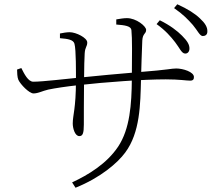

<svg xmlns="http://www.w3.org/2000/svg" viewBox="-20 -831 1040 900"><path d="M847 -580C858 -579 867 -587 868 -601C869 -621 859 -638 833 -664C811 -686 778 -712 729 -736L714 -718C755 -689 781 -659 801 -633C822 -606 831 -581 847 -580ZM318 24 334 49C451 2 531 -67 567 -116C637 -210 638 -342 641 -460C642 -503 645 -595 647 -641C649 -676 665 -671 665 -691C665 -708 619 -746 575 -746C560 -746 542 -743 525 -740V-716C565 -713 594 -709 596 -690C600 -650 599 -576 598 -460C597 -342 589 -227 534 -144C480 -63 393 -11 318 24ZM352 -193C368 -193 373 -207 373 -247C373 -270 373 -369 374 -455C374 -514 376 -563 377 -581C379 -612 389 -612 389 -632C389 -654 336 -680 307 -680C293 -680 275 -677 261 -674V-652C301 -649 324 -644 329 -626C337 -598 336 -489 336 -453C336 -322 321 -292 321 -252C321 -230 331 -193 352 -193ZM137 -393C158 -393 180 -405 206 -411C240 -418 286 -425 349 -432C473 -446 650 -459 757 -459C822 -459 853 -453 871 -453C886 -453 889 -460 889 -470C889 -494 838 -510 806 -510C782 -510 773 -504 631 -493C543 -486 430 -475 350 -467C296 -462 181 -448 136 -448C112 -448 94 -484 80 -512L60 -505C60 -493 61 -468 66 -457C76 -435 117 -393 137 -393ZM930 -662C942 -662 952 -668 952 -683C953 -703 942 -722 917 -745C894 -767 860 -789 811 -811L796 -793C838 -764 861 -740 884 -714C906 -688 916 -663 930 -662Z"/></svg>

Font: Source Han Serif CN VF
Style: Regular
Weight: 250
Designer: Ryoko NISHIZUKA 西塚涼子 (kana & ideographs); Frank Grießhammer (Latin, Greek & Cyrillic); Wenlong ZHANG 张文龙 (bopomofo); San
Foundry: Adobe
Version: Version 2.002;hotconv 1.1.0;makeotfexe 2.6.0